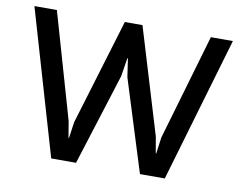

<svg xmlns="http://www.w3.org/2000/svg" viewBox="-71 -726 1035 822"><g transform="rotate(10 446.5 -315.0)"><path d="M782.2 -629.9H877.9L692.9 0H585L460 -398.9L448.2 -479H445.8L433.1 -398.9L307.1 0H199.2L15.1 -629.9H112.8L245.1 -169.9L256.8 -99.1H258.8L269 -169.9L408.2 -629.9H484.9L624 -169.9L636.2 -99.1H638.2L647.9 -169.9Z"/></g></svg>

Font: Sinkin Sans 400 Regular
Style: Regular
Weight: 400
Designer: Keith Bates
Foundry: K-Type
Version: Sinkin Sans (version 1.0)  by Keith Bates   •   © 2014   www